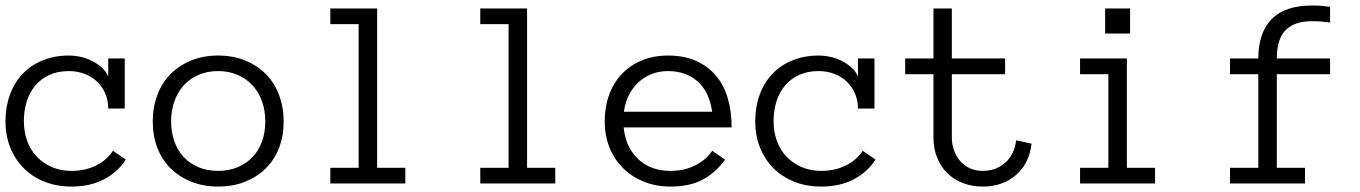

<svg xmlns="http://www.w3.org/2000/svg" viewBox="-20 -668 4953 699"><path d="M438 -86.9Q409.2 -42 359.1 -15.4Q309.1 11.2 240.2 11.2Q187 11.2 142.6 -6.3Q98.1 -23.9 66.7 -55.4Q35.2 -86.9 17.6 -130.4Q0 -173.8 0 -227.1Q0 -278.8 16.1 -323Q32.2 -367.2 62 -398.7Q91.8 -430.2 135 -448Q178.2 -465.8 231 -465.8Q252 -465.8 273.9 -460.9Q295.9 -456.1 315.4 -446Q335 -436 350.6 -422.1Q366.2 -408.2 374 -389.2V-455.1H434.1V-272.9H374Q374 -303.2 363 -328.1Q352.1 -353 333 -371.1Q314 -389.2 287.6 -399.2Q261.2 -409.2 231 -409.2Q189.9 -409.2 159.4 -395Q128.9 -380.9 108.4 -356.4Q87.9 -332 77.4 -299.1Q66.9 -266.1 66.9 -227.1Q66.9 -188 78.9 -155Q90.8 -122.1 113.5 -98.1Q136.2 -74.2 168.2 -60.1Q200.2 -45.9 240.2 -45.9Q291 -45.9 330.6 -65.9Q370.1 -85.9 391.1 -119.1Z M1012.7 -226.1Q1012.7 -172.9 995.8 -129.4Q979 -85.9 947.5 -54.9Q916 -23.9 872.1 -6.3Q828.1 11.2 773.9 11.2Q720.7 11.2 676.8 -6.3Q632.8 -23.9 601.3 -54.9Q569.8 -85.9 553 -129.4Q536.1 -172.9 536.1 -226.1Q536.1 -277.8 553 -322.5Q569.8 -367.2 601.3 -398.7Q632.8 -430.2 676.8 -448Q720.7 -465.8 773.9 -465.8Q828.1 -465.8 872.1 -448Q916 -430.2 947.5 -398.7Q979 -367.2 995.8 -322.5Q1012.7 -277.8 1012.7 -226.1ZM945.8 -226.1Q945.8 -265.1 934.3 -298.1Q922.9 -331.1 900.4 -356Q877.9 -380.9 845.9 -395Q814 -409.2 773.9 -409.2Q733.9 -409.2 701.9 -395Q669.9 -380.9 647.9 -356Q626 -331.1 614.5 -298.1Q603 -265.1 603 -226.1Q603 -187 614.5 -154.1Q626 -121.1 647.9 -97.2Q669.9 -73.2 701.9 -59.6Q733.9 -45.9 773.9 -45.9Q814 -45.9 845.9 -59.6Q877.9 -73.2 900.4 -97.2Q922.9 -121.1 934.3 -154.1Q945.8 -187 945.8 -226.1Z M1455.6 0H1182.6V-57.1H1285.6V-580.1H1182.6V-637.2H1353V-57.1H1455.6Z M2001.5 0H1728.5V-57.1H1831.5V-580.1H1728.5V-637.2H1898.9V-57.1H2001.5Z M2250.5 -204.1Q2257.8 -131.8 2303.2 -88.9Q2348.6 -45.9 2421.4 -45.9Q2472.7 -45.9 2512.7 -66.9Q2552.7 -87.9 2572.8 -119.1L2619.6 -86.9Q2585.4 -39.1 2538.1 -13.9Q2490.7 11.2 2421.4 11.2Q2368.7 11.2 2324.7 -6.3Q2280.8 -23.9 2248.8 -55.4Q2216.8 -86.9 2199.2 -130.4Q2181.6 -173.8 2181.6 -227.1Q2181.6 -278.8 2197.5 -322.5Q2213.4 -366.2 2243.4 -398.2Q2273.4 -430.2 2316.4 -448Q2359.4 -465.8 2412.6 -465.8Q2470.7 -465.8 2514.2 -446.3Q2557.6 -426.8 2586.7 -392.3Q2615.7 -357.9 2629.6 -310.1Q2643.6 -262.2 2643.6 -204.1ZM2572.8 -261.2Q2561.5 -335.9 2518.6 -372.6Q2475.6 -409.2 2412.6 -409.2Q2380.4 -409.2 2353 -398.7Q2325.7 -388.2 2304.7 -368.7Q2283.7 -349.1 2269.5 -321.5Q2255.4 -293.9 2251.5 -261.2Z M3167.5 -86.9Q3138.7 -42 3088.6 -15.4Q3038.6 11.2 2969.7 11.2Q2916.5 11.2 2872.1 -6.3Q2827.6 -23.9 2796.1 -55.4Q2764.6 -86.9 2747.1 -130.4Q2729.5 -173.8 2729.5 -227.1Q2729.5 -278.8 2745.6 -323Q2761.7 -367.2 2791.5 -398.7Q2821.3 -430.2 2864.5 -448Q2907.7 -465.8 2960.4 -465.8Q2981.4 -465.8 3003.4 -460.9Q3025.4 -456.1 3044.9 -446Q3064.5 -436 3080.1 -422.1Q3095.7 -408.2 3103.5 -389.2V-455.1H3163.6V-272.9H3103.5Q3103.5 -303.2 3092.5 -328.1Q3081.5 -353 3062.5 -371.1Q3043.5 -389.2 3017.1 -399.2Q2990.7 -409.2 2960.4 -409.2Q2919.4 -409.2 2888.9 -395Q2858.4 -380.9 2837.9 -356.4Q2817.4 -332 2806.9 -299.1Q2796.4 -266.1 2796.4 -227.1Q2796.4 -188 2808.3 -155Q2820.3 -122.1 2843 -98.1Q2865.7 -74.2 2897.7 -60.1Q2929.7 -45.9 2969.7 -45.9Q3020.5 -45.9 3060.1 -65.9Q3099.6 -85.9 3120.6 -119.1Z M3735.4 -145Q3727.5 -73.2 3679 -31Q3630.4 11.2 3557.6 11.2Q3517.6 11.2 3484.4 -2Q3451.2 -15.1 3427.7 -38.6Q3404.3 -62 3391.4 -95Q3378.4 -127.9 3378.4 -167V-397.9H3275.4V-455.1H3378.4V-637.2H3445.3V-455.1H3639.2V-397.9H3445.3V-167Q3445.3 -142.1 3453.4 -120.1Q3461.4 -98.1 3475.8 -81.5Q3490.2 -64.9 3510.7 -55.4Q3531.2 -45.9 3557.6 -45.9Q3607.4 -45.9 3640.9 -76.9Q3674.3 -107.9 3679.2 -157.2Z M4094.2 -545.9H4003.4V-637.2H4094.2ZM4185.1 0H3912.1V-57.1H4015.1V-397.9H3912.1V-455.1H4082.5V-57.1H4185.1Z M4822.3 -397.9H4628.4V-57.1H4731V0H4458V-57.1H4561V-397.9H4458V-455.1H4561Q4561 -548.8 4609.6 -598.4Q4658.2 -647.9 4756.3 -647.9Q4779.3 -647.9 4795.2 -646.5Q4811 -645 4822.3 -643.1V-585.9Q4808.1 -587.9 4792.7 -589.4Q4777.3 -590.8 4756.3 -590.8Q4692.4 -590.8 4660.4 -558.3Q4628.4 -525.9 4628.4 -455.1H4822.3Z"/></svg>

Font: Anonymous Pro
Style: Regular
Weight: 400
Monospace: yes
Designer: Mark Simonson
Version: Version 1.002